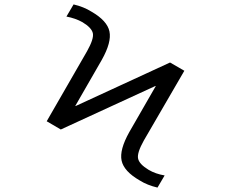

<svg xmlns="http://www.w3.org/2000/svg" viewBox="-20 -767 1040 865"><path d="M721.7 23.4 689.5 78.1Q643.6 67.4 609.4 45.9Q538.1 4.9 527.8 -43.5Q517.6 -91.8 562.5 -171.9L681.6 -378.9L680.7 -379.9L253.9 -183.6L190.4 -220.7L372.1 -536.1Q403.3 -591.8 398.4 -616.7Q393.6 -641.6 351.6 -667Q320.3 -684.6 279.3 -692.4L311.5 -747.1Q357.4 -736.3 391.6 -714.8Q462.9 -673.8 473.1 -625.5Q483.4 -577.1 438.5 -497.1L319.3 -290L320.3 -289.1L746.1 -485.4L810.5 -448.2L627.9 -133.8Q596.7 -78.1 602.1 -52.7Q607.4 -27.3 649.4 -2Q680.7 16.6 721.7 23.4Z"/></svg>

Font: GenEi Gothic M SemiLight
Style: Regular
Weight: 350
Designer: o_tamon (Modified); [Source Han Sans]
Ryoko NISHIZUKA  (kana & ideographs); Paul D. Hunt (Latin, Greek & Cyrillic); Wenl
Version: Version 1.1a;Original Version 1.004